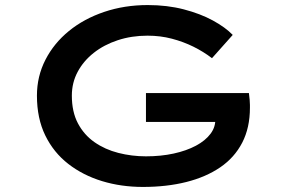

<svg xmlns="http://www.w3.org/2000/svg" viewBox="-20 -729 1127 759"><path d="M545 10Q459 10 383.5 -13Q308 -36 250 -81Q192 -126 159 -193.5Q126 -261 126 -351Q126 -427 159.5 -492.5Q193 -558 252.5 -606.5Q312 -655 392 -682Q472 -709 564 -709Q641 -709 706.5 -692Q772 -675 821.5 -648Q871 -621 900 -591L818 -499Q784 -525 744.5 -544.5Q705 -564 659.5 -576Q614 -588 563 -588Q500 -588 445.5 -570Q391 -552 350.5 -520Q310 -488 287 -445Q264 -402 264 -351Q264 -287 288 -241.5Q312 -196 353.5 -167Q395 -138 448 -124.5Q501 -111 557 -111Q616 -111 666.5 -122Q717 -133 754.5 -153Q792 -173 812.5 -200.5Q833 -228 831 -261L830 -276L849 -247H557V-361H964Q966 -346 967 -334Q968 -322 968 -314.5Q968 -307 968 -303Q968 -224 937.5 -165Q907 -106 850.5 -67.5Q794 -29 716.5 -9.5Q639 10 545 10Z"/></svg>

Font: Lexend Zetta Medium
Style: Regular
Weight: 500
Designer: Bonnie Shaver-Troup, Thomas Jockin
Foundry: Lexend
Version: Version 1.007